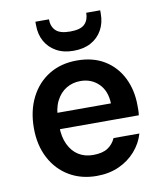

<svg xmlns="http://www.w3.org/2000/svg" viewBox="-84 -813 760 893"><g transform="rotate(-10 295.5 -366.0)"><path d="M301 12Q228 12 171.5 -21.5Q115 -55 83 -116Q51 -177 51 -257Q51 -339 82.5 -401.5Q114 -464 170.5 -498.5Q227 -533 302 -533Q379 -533 433 -499.5Q487 -466 515.5 -408Q544 -350 544 -278Q544 -268 544 -256.5Q544 -245 542 -232H138V-309H424Q422 -369 387.5 -402.5Q353 -436 302 -436Q265 -436 235 -418Q205 -400 187 -364.5Q169 -329 169 -275V-246Q169 -196 186 -160Q203 -124 232.5 -105.5Q262 -87 301 -87Q345 -87 370 -103Q395 -119 408 -148H530Q517 -103 485 -66.5Q453 -30 406.5 -9Q360 12 301 12ZM296 -580Q249 -580 215 -599Q181 -618 162.5 -651Q144 -684 144 -728V-744H208Q208 -710 228 -690.5Q248 -671 296 -671Q345 -671 364.5 -690.5Q384 -710 384 -744H450V-728Q450 -684 431 -650.5Q412 -617 378 -598.5Q344 -580 296 -580Z"/></g></svg>

Font: DM Sans 10pt SemiBold
Style: Regular
Weight: 600
Version: Version 4.004;gftools[0.9.30]